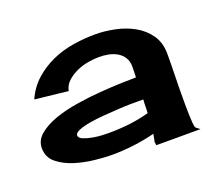

<svg xmlns="http://www.w3.org/2000/svg" viewBox="-76 -732 668 589"><g transform="rotate(-20 258.5 -438.0)"><path d="M487.3 -246.1H342.8L341.8 -256.8L340.8 -255.9Q342.8 -260.7 344.2 -270.5Q345.7 -280.3 346.7 -282.2Q277.3 -264.6 204.1 -264.6Q182.6 -264.6 149.9 -268.1Q117.2 -271.5 85.9 -281.2Q54.7 -291 32.2 -309.1Q9.8 -327.1 9.8 -357.4Q9.8 -382.8 31.2 -400.9Q52.7 -418.9 85.9 -430.7Q119.1 -442.4 159.2 -448.7Q199.2 -455.1 237.8 -458Q276.4 -460.9 308.1 -461.9Q339.8 -462.9 355.5 -462.9Q355.5 -471.7 356 -480.5Q356.4 -489.3 356.4 -497.1Q356.4 -515.6 348.6 -527.8Q340.8 -540 328.1 -547.4Q315.4 -554.7 300.3 -557.6Q285.2 -560.5 269.5 -560.5Q253.9 -560.5 233.9 -557.1Q213.9 -553.7 195.8 -545.4Q177.7 -537.1 164.1 -524.4Q150.4 -511.7 147.5 -494.1L39.1 -505.9Q54.7 -541 81.5 -564.9Q108.4 -588.9 141.1 -603.5Q173.8 -618.2 210.4 -624Q247.1 -629.9 283.2 -629.9Q313.5 -629.9 346.7 -623Q379.9 -616.2 407.7 -600.6Q435.5 -585 453.1 -559.6Q470.7 -534.2 470.7 -498Q470.7 -460.9 469.7 -425.3Q468.8 -389.6 468.8 -352.5Q468.8 -347.7 468.8 -333.5Q468.8 -319.3 469.2 -303.2Q469.7 -287.1 470.7 -273.4Q471.7 -259.8 474.6 -255.9ZM335 -391.6Q330.1 -391.6 313 -391.6Q295.9 -391.6 272.5 -390.1Q249 -388.7 223.1 -386.7Q197.3 -384.8 175.3 -380.9Q153.3 -377 139.2 -371.1Q125 -365.2 125 -357.4Q125 -348.6 138.2 -343.3Q151.4 -337.9 168 -335Q184.6 -332 200.2 -331.5Q215.8 -331.1 220.7 -331.1Q253.9 -331.1 287.1 -335Q320.3 -338.9 351.6 -347.7Q352.5 -358.4 352.5 -369.6Q352.5 -380.9 353.5 -391.6Z"/></g></svg>

Font: Cherry Cream Soda
Style: Regular
Weight: 400
Designer: Font Diner, Inc
Foundry: Font Diner, Inc
Version: Version 1.001